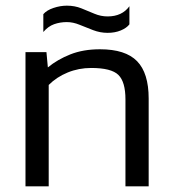

<svg xmlns="http://www.w3.org/2000/svg" viewBox="-20 -658 610 678"><path d="M360 -542Q334 -542 309 -551.5Q284 -561 261 -570.5Q238 -580 216 -580Q192 -580 171 -572.5Q150 -565 133 -545V-608Q145 -622 169 -630Q193 -638 216 -638Q244 -638 267.5 -628.5Q291 -619 313.5 -609.5Q336 -600 360 -600Q411 -600 437 -636V-572Q427 -559 406.5 -550.5Q386 -542 360 -542ZM70 0V-474H144L149 -420Q183 -448 228.5 -466Q274 -484 333 -484Q423 -484 464 -442Q505 -400 505 -310V0H423V-307Q423 -369 398 -393.5Q373 -418 302 -418Q258 -418 219 -402Q180 -386 152 -358V0Z"/></svg>

Font: Kanit Light
Style: Regular
Weight: 300
Designer: Katatrad Team
Foundry: CadsonDemak
Version: Version 2.000; ttfautohint (v1.8.3)